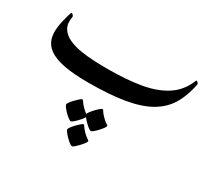

<svg xmlns="http://www.w3.org/2000/svg" viewBox="-173 -708 1607 1483"><g transform="rotate(30 630.5 33.5)"><path d="M595.7 234.9Q595.7 241.2 584.2 256.8Q572.8 272.5 556.6 289.8Q540.5 307.1 525.9 319.3Q511.2 331.5 505.4 331.5Q497.6 331.5 481.9 319.8Q466.3 308.1 449.5 291.3Q432.6 274.4 420.9 258.5Q409.2 242.7 409.2 234.9Q409.2 228.5 420.7 213.1Q432.1 197.8 448.2 180.7Q464.4 163.6 478.8 151.4Q493.2 139.2 499.5 139.2Q504.9 139.2 512.7 152.8Q520.5 166.5 544.4 190.9Q568.4 214.4 582 222.2Q595.7 230 595.7 234.9ZM768.1 222.7Q768.1 229 756.6 244.6Q745.1 260.3 729 277.6Q712.9 294.9 698.2 307.1Q683.6 319.3 677.7 319.3Q669.9 319.3 654.3 307.6Q638.7 295.9 621.8 279.1Q605 262.2 593.3 246.3Q581.5 230.5 581.5 222.7Q581.5 215.8 593 200.4Q604.5 185.1 620.6 168Q636.7 150.9 651.1 138.7Q665.5 126.5 671.9 126.5Q677.2 126.5 685.1 140.4Q692.9 154.3 716.8 178.2Q740.7 202.1 754.4 209.7Q768.1 217.3 768.1 222.7ZM699.7 397.5Q699.7 403.8 688.2 419.4Q676.8 435.1 660.6 452.1Q644.5 469.2 629.9 481.7Q615.2 494.1 609.4 494.1Q601.6 494.1 585.9 482.2Q570.3 470.2 553.5 453.4Q536.6 436.5 524.9 420.9Q513.2 405.3 513.2 397.5Q513.2 390.6 524.7 375.2Q536.1 359.9 552.2 342.8Q568.4 325.7 582.8 313.5Q597.2 301.3 603.5 301.3Q608.9 301.3 616.7 314.9Q624.5 328.6 648.4 353Q672.4 376.5 686 384.3Q699.7 392.1 699.7 397.5ZM470.2 4.9Q337.9 4.9 252.7 -12.2Q167.5 -29.3 121.1 -62.5Q74.7 -95.7 60.1 -144Q45.4 -192.4 54.7 -255.1Q64 -317.9 88.9 -394Q90.8 -399.9 97.4 -396.5Q104 -393.1 109.6 -385.7Q115.2 -378.4 113.8 -372.6Q102.1 -310.5 126 -270.8Q149.9 -231 198.2 -208.5Q246.6 -186 308.1 -176Q369.6 -166 433.3 -163.6Q497.1 -161.1 551.8 -161.1Q715.8 -161.1 843.3 -182.9Q970.7 -204.6 1057.9 -261.5Q1145 -318.4 1186.5 -423.8Q1189 -429.2 1195.1 -425.5Q1201.2 -421.9 1206.3 -415Q1211.4 -408.2 1210 -402.3Q1188.5 -291.5 1140.9 -213.9Q1093.3 -136.2 1008.3 -87.9Q923.3 -39.6 791.5 -17.3Q659.7 4.9 470.2 4.9Z"/></g></svg>

Font: Awami Nastaliq
Style: Regular
Weight: 400
Designer: Peter Martin, SIL International
Foundry: SIL International
Version: Version 3.100